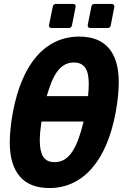

<svg xmlns="http://www.w3.org/2000/svg" viewBox="-20 -925 642 959"><path d="M237.8 -785.2Q230 -785.2 226.8 -789.6Q223.6 -793.9 225.1 -801.3L243.7 -892.1Q246.6 -905.3 259.3 -905.3H344.7Q352.5 -905.3 355.7 -900.9Q358.9 -896.5 357.4 -889.2L339.4 -798.3Q336.9 -785.2 323.7 -785.2ZM431.2 -785.2Q423.3 -785.2 420.2 -789.6Q417 -793.9 418.5 -801.3L436.5 -892.1Q438.5 -905.3 452.1 -905.3H537.6Q544.9 -905.3 548.6 -900.9Q552.2 -896.5 550.8 -889.2L533.2 -798.3Q530.8 -785.2 517.6 -785.2ZM226.6 14.2Q127.9 14.2 78.4 -44.4Q28.8 -103 28.8 -213.4Q28.8 -244.6 32.7 -283.7Q36.6 -322.8 44.4 -364.3Q61.5 -455.6 91.6 -526.1Q121.6 -596.7 163.6 -644.5Q205.6 -692.4 259 -717.3Q312.5 -742.2 376 -742.2Q474.6 -742.2 523.9 -683.8Q573.2 -625.5 573.2 -514.6Q573.2 -483.4 569.3 -444.3Q565.4 -405.3 557.6 -363.3Q541 -273.4 511.2 -203.4Q481.4 -133.3 439.5 -85Q397.5 -36.6 344 -11.2Q290.5 14.2 226.6 14.2ZM419.9 -444.8Q421.4 -460.9 422.4 -476.1Q423.3 -491.2 423.3 -505.4Q423.3 -529.3 419.9 -549.1Q416.5 -568.8 408 -583Q399.4 -597.2 385 -605Q370.6 -612.8 349.1 -612.8Q321.3 -612.8 300.8 -600.3Q280.3 -587.9 264.4 -565.7Q248.5 -543.5 236.3 -512.5Q224.1 -481.4 213.4 -444.8ZM252.9 -115.2Q280.8 -115.2 302.2 -128.4Q323.7 -141.6 340.8 -167.2Q357.9 -192.9 371.8 -230.7Q385.7 -268.6 397.5 -317.9H187Q183.1 -290.5 180.9 -267.1Q178.7 -243.7 178.7 -223.1Q178.7 -169.9 195.6 -142.6Q212.4 -115.2 252.9 -115.2Z"/></svg>

Font: Hack
Style: Bold Italic
Weight: 700
Italic angle: -11°
Monospace: yes
Designer: Christopher Simpkins
Foundry: Christopher Simpkins
Version: Version 2.017; ttfautohint (v1.4.1) -l 4 -r 80 -G 350 -x 0 -